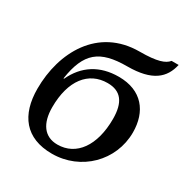

<svg xmlns="http://www.w3.org/2000/svg" viewBox="-167 -848 953 991"><g transform="rotate(30 309.5 -352.0)"><path d="M277 10C449 10 585 -125 585 -294C585 -418 517 -507 379 -507C266 -507 184 -455 138 -356L135 -358C160 -521 225 -575 389 -575C538 -575 596 -629 615 -714H573C553 -689 511 -673 407 -673C158 -673 45 -459 45 -244C45 -88 119 10 277 10ZM278 -45C199 -45 159 -104 159 -199C159 -359 232 -450 345 -450C425 -450 461 -401 461 -303C461 -144 390 -45 278 -45Z"/></g></svg>

Font: Noto Serif Condensed Semi
Style: Italic
Weight: 600
Width: 3
Italic angle: -12°
Designer: Monotype Design Team
Foundry: Monotype Imaging Inc.
Version: Version 1.901